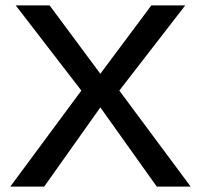

<svg xmlns="http://www.w3.org/2000/svg" viewBox="-20 -688 740 708"><path d="M420 -354 683 0H558L350 -292L143 0H18L280 -354L38 -668H163L350 -416L538 -668H663Z"/></svg>

Font: Madhuban
Style: Regular
Weight: 400
Designer: jaikishan Patel
Foundry: MagicType
Version: Version 1.000